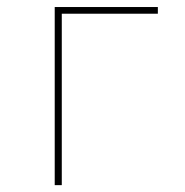

<svg xmlns="http://www.w3.org/2000/svg" viewBox="-20 -540 540 560"><path d="M160.2 0H139.6V-519.5H440.4V-500H160.2Z"/></svg>

Font: Mgen+ 1mn thin
Style: Regular
Weight: 100
Designer: [Source Han Sans]
Ryoko NISHIZUKA  (kana & ideographs); Paul D. Hunt (Latin, Greek & Cyrillic); Wenlong ZHANG  (bopomofo
Version: Version 1.059.20150602